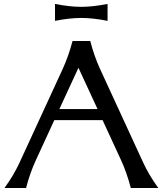

<svg xmlns="http://www.w3.org/2000/svg" viewBox="-20 -943 816 963"><path d="M255.9 -923.3Q329.1 -908.7 387.7 -908.7Q445.3 -908.7 519.5 -923.3V-838.4Q445.8 -853 387.7 -853Q329.1 -853 255.9 -838.4ZM2.4 0Q48.3 -63 77.6 -126.5L294.9 -598.1Q323.2 -659.7 343.8 -737.3H432.6Q453.1 -659.7 481.4 -598.1L698.7 -126.5Q726.1 -66.9 773.9 0H636.2Q615.2 -79.1 587.4 -139.2L494.6 -340.3H252.4L159.7 -139.2Q129.4 -73.2 110.8 0ZM277.8 -396H469.2L373.5 -603Z"/></svg>

Font: Classica
Style: Book
Weight: 400
Designer: Wojciech Kalinowski "wmk69" (wmk69@o2.pl)
Foundry: Wojciech Kalinowski "wmk69" (wmk69@o2.pl)
Version: Version 2.1.1; 2021-05-14